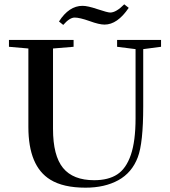

<svg xmlns="http://www.w3.org/2000/svg" viewBox="-20 -846 778 879"><path d="M458.5 -733.4Q434.1 -733.4 390.1 -749.5Q344.7 -765.6 321.8 -765.6Q298.8 -765.6 269.5 -731.9L250 -747.6Q295.9 -819.3 357.9 -819.3Q381.3 -819.3 425.8 -804.2Q472.7 -788.6 484.4 -788.6Q511.7 -788.6 548.8 -826.2L569.3 -810.1Q517.6 -733.4 458.5 -733.4ZM371.6 13.2Q269.5 13.2 210.4 -23.4Q109.9 -85 109.9 -264.6V-624L21 -631.8V-663.1H316.9V-631.8L222.7 -624V-255.9Q222.7 -133.3 268.6 -77.1Q314.5 -21 411.1 -21Q476.1 -21 516.8 -47.6Q557.6 -74.2 579.1 -137.2Q600.6 -200.2 600.6 -304.2V-621.1L516.1 -631.8V-663.1H717.3V-631.8L635.7 -621.1V-359.4Q635.7 -190.9 610.8 -126Q584 -55.2 521.7 -21Q459.5 13.2 371.6 13.2Z"/></svg>

Font: Elstob 10pt Medium
Style: Regular
Weight: 500
Designer: Peter S. Baker
Version: Version 1.015